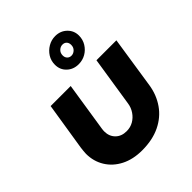

<svg xmlns="http://www.w3.org/2000/svg" viewBox="-212 -901 1049 1049"><g transform="rotate(-45 312.5 -377.0)"><path d="M606 -513 560 -212Q550 -147 514.5 -96Q479 -45 420 -16.5Q361 12 281 12Q211 12 159 -14.5Q107 -41 78.5 -87.5Q50 -134 50 -192Q50 -202 51.5 -214Q53 -226 54 -236L98 -513H253L209 -230Q208 -224 207.5 -218Q207 -212 207 -208Q207 -170 231 -146Q255 -122 295 -122Q324 -122 347.5 -135.5Q371 -149 387 -172.5Q403 -196 407 -224L452 -513ZM368 -566Q328 -566 301 -591.5Q274 -617 274 -656Q274 -687 289.5 -711.5Q305 -736 330.5 -751Q356 -766 386 -766Q426 -766 453 -740Q480 -714 480 -676Q480 -645 464.5 -620Q449 -595 424 -580.5Q399 -566 368 -566ZM373 -627Q389 -627 401.5 -639Q414 -651 414 -670Q414 -686 405 -695.5Q396 -705 381 -705Q365 -705 352.5 -693Q340 -681 340 -662Q340 -646 349.5 -636.5Q359 -627 373 -627Z"/></g></svg>

Font: MuseoModerno Thin
Style: Bold Italic
Weight: 700
Italic angle: -9°
Version: Version 1.003